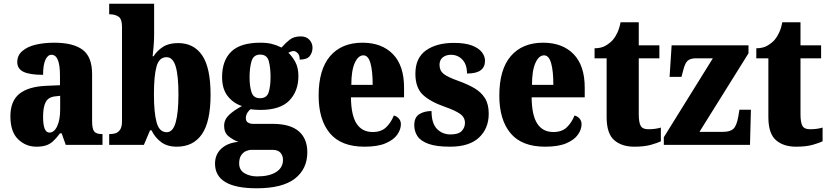

<svg xmlns="http://www.w3.org/2000/svg" viewBox="-20 -780 4466 1034"><path d="M176 10Q119 10 77.5 -30Q36 -70 36 -154Q36 -236 84.5 -275Q133 -314 231 -318L303 -321V-374Q303 -485 257 -485Q237 -485 224.5 -457.5Q212 -430 212 -377Q141 -377 107 -393Q73 -409 73 -446Q73 -482 100.5 -505.5Q128 -529 173 -539.5Q218 -550 272 -550Q374 -550 425 -512Q476 -474 476 -381V-128Q476 -87 487 -72.5Q498 -58 528 -58H532V0H334L312 -62H303Q283 -35 266 -19.5Q249 -4 228 3Q207 10 176 10ZM246 -66Q272 -66 288 -100.5Q304 -135 304 -191V-264L277 -261Q240 -257 226 -230Q212 -203 212 -151Q212 -66 246 -66Z M932 10Q881 10 848 -14.5Q815 -39 796 -78H788L755 0H568V-58H573Q588 -58 602.5 -62.5Q617 -67 627 -82Q637 -97 637 -127V-637Q637 -678 618 -690.5Q599 -703 571 -703H568V-760H810V-595Q810 -567 807.5 -533.5Q805 -500 802 -477H807Q826 -507 857.5 -527.5Q889 -548 939 -548Q1024 -548 1069 -481.5Q1114 -415 1114 -270Q1114 -125 1067.5 -57.5Q1021 10 932 10ZM878 -68Q911 -68 926 -120.5Q941 -173 941 -272Q941 -373 926 -422.5Q911 -472 877 -472Q837 -472 823 -422Q809 -372 809 -271Q809 -173 823.5 -120.5Q838 -68 878 -68Z M1362 234Q1138 234 1138 101Q1138 52 1172 20.5Q1206 -11 1264 -16Q1236 -26 1211.5 -45.5Q1187 -65 1187 -102Q1187 -136 1213.5 -161Q1240 -186 1283 -209Q1238 -223 1207 -261.5Q1176 -300 1176 -365Q1176 -454 1225.5 -502Q1275 -550 1382 -550Q1418 -550 1444 -543.5Q1470 -537 1496 -524Q1518 -549 1540.5 -566.5Q1563 -584 1599 -584Q1630 -584 1646.5 -565.5Q1663 -547 1663 -523Q1663 -497 1648 -478Q1633 -459 1594 -459Q1594 -484 1582.5 -494.5Q1571 -505 1562 -505Q1552 -505 1545 -501.5Q1538 -498 1533 -496Q1555 -475 1571 -445Q1587 -415 1587 -370Q1587 -289 1538 -238.5Q1489 -188 1382 -188Q1373 -188 1356 -189Q1339 -190 1331 -192Q1322 -188 1313 -174Q1304 -160 1304 -144Q1304 -127 1315.5 -120Q1327 -113 1342 -113H1448Q1542 -113 1588.5 -73.5Q1635 -34 1635 40Q1635 130 1568 182Q1501 234 1362 234ZM1380 -251Q1417 -251 1427 -283.5Q1437 -316 1437 -365Q1437 -416 1427.5 -451Q1418 -486 1381 -486Q1345 -486 1334.5 -450Q1324 -414 1324 -364Q1324 -316 1334.5 -283.5Q1345 -251 1380 -251ZM1365 170Q1430 170 1467 146.5Q1504 123 1504 81Q1504 58 1490.5 42.5Q1477 27 1447 27H1333Q1320 27 1305 33.5Q1290 40 1279 56Q1268 72 1268 100Q1268 136 1297 153Q1326 170 1365 170Z M1943 10Q1817 10 1756.5 -62.5Q1696 -135 1696 -265Q1696 -406 1758 -478Q1820 -550 1932 -550Q2036 -550 2096 -488.5Q2156 -427 2156 -308V-256H1870Q1871 -159 1900.5 -114Q1930 -69 1987 -69Q2033 -69 2059.5 -94.5Q2086 -120 2101 -158Q2117 -154 2128 -141.5Q2139 -129 2139 -111Q2139 -83 2119.5 -55Q2100 -27 2057 -8.5Q2014 10 1943 10ZM1987 -323Q1987 -398 1975 -440Q1963 -482 1937 -482Q1909 -482 1890.5 -441Q1872 -400 1872 -323Z M2404 10Q2329 10 2287 -5.5Q2245 -21 2228 -47Q2211 -73 2211 -106Q2211 -148 2238 -165Q2265 -182 2304 -182Q2304 -116 2333 -86Q2362 -56 2406 -56Q2449 -56 2466.5 -74.5Q2484 -93 2484 -118Q2484 -148 2458 -166.5Q2432 -185 2378 -204Q2297 -232 2257 -270Q2217 -308 2217 -383Q2217 -468 2274 -508.5Q2331 -549 2424 -549Q2485 -549 2521.5 -535Q2558 -521 2575 -499Q2592 -477 2592 -453Q2592 -419 2568.5 -401.5Q2545 -384 2495 -384Q2495 -433 2470 -459Q2445 -485 2409 -485Q2382 -485 2364.5 -471Q2347 -457 2347 -431Q2347 -400 2368.5 -382.5Q2390 -365 2452 -343Q2499 -326 2535 -305Q2571 -284 2591.5 -251.5Q2612 -219 2612 -168Q2612 -88 2559.5 -39Q2507 10 2404 10Z M2916 10Q2790 10 2729.5 -62.5Q2669 -135 2669 -265Q2669 -406 2731 -478Q2793 -550 2905 -550Q3009 -550 3069 -488.5Q3129 -427 3129 -308V-256H2843Q2844 -159 2873.5 -114Q2903 -69 2960 -69Q3006 -69 3032.5 -94.5Q3059 -120 3074 -158Q3090 -154 3101 -141.5Q3112 -129 3112 -111Q3112 -83 3092.5 -55Q3073 -27 3030 -8.5Q2987 10 2916 10ZM2960 -323Q2960 -398 2948 -440Q2936 -482 2910 -482Q2882 -482 2863.5 -441Q2845 -400 2845 -323Z M3396 10Q3328 10 3287.5 -25.5Q3247 -61 3247 -149V-466H3182V-520Q3219 -520 3244 -535.5Q3269 -551 3282 -567Q3294 -581 3305 -604.5Q3316 -628 3322 -660H3420V-536H3531V-466H3420V-165Q3420 -122 3430 -103Q3440 -84 3471 -84Q3510 -84 3539 -93V-19Q3523 -11 3487 -0.5Q3451 10 3396 10Z M3555 0V-41L3819 -466H3728Q3699 -466 3684 -453.5Q3669 -441 3659 -400L3650 -366H3586L3597 -536H4011V-493L3747 -70H3874Q3912 -70 3929.5 -86Q3947 -102 3956 -152L3962 -189H4024L4019 0Z M4267 10Q4199 10 4158.5 -25.5Q4118 -61 4118 -149V-466H4053V-520Q4090 -520 4115 -535.5Q4140 -551 4153 -567Q4165 -581 4176 -604.5Q4187 -628 4193 -660H4291V-536H4402V-466H4291V-165Q4291 -122 4301 -103Q4311 -84 4342 -84Q4381 -84 4410 -93V-19Q4394 -11 4358 -0.5Q4322 10 4267 10Z"/></svg>

Font: Noto Serif Thai Condensed Black
Style: Regular
Weight: 900
Width: 3
Designer: Monotype Design Team
Foundry: Monotype Imaging Inc.
Version: Version 2.002; ttfautohint (v1.8.4.7-5d5b)